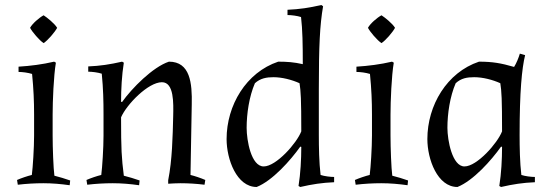

<svg xmlns="http://www.w3.org/2000/svg" viewBox="-20 -731 2189 766"><path d="M190 -274C190 -327 194 -428 203 -481L196 -485C149 -474 102 -468 54 -465V-444C70 -444 92 -441 108 -436C114 -375 116 -327 116 -274V-190C116 -141 111 -63 107 -33C90 -29 64 -20 48 -13L51 6C85 2 119 0 153 0C188 0 223 3 258 8L260 -11C243 -17 214 -26 197 -30C193 -60 190 -141 190 -190ZM208 -620C198 -637 168 -661 154 -670C137 -661 109 -637 100 -620C109 -603 137 -570 154 -559C171 -570 199 -603 208 -620Z M700 0C732 0 764 2 796 6L799 -13C783 -20 757 -29 740 -33L745 -314C747 -399 739 -485 654 -485C590 -464 506 -379 467 -324L463 -325C463 -375 466 -431 474 -481L467 -485C419 -474 380 -468 332 -466V-445C347 -445 371 -442 386 -437C392 -376 393 -327 393 -274V-190C393 -141 388 -63 384 -33C367 -29 341 -20 325 -13L328 6C362 2 396 0 430 0C465 0 500 3 535 8L537 -11C520 -17 491 -26 474 -30C465 -102 463 -134 463 -263C485 -314 571 -403 626 -403C675 -403 672 -318 671 -269C669 -187 667 -92 651 -12V2C666 1 685 0 700 0Z M884 -176C884 -96 924 15 1004 15C1067 -10 1139 -91 1178 -146L1182 -145C1182 -95 1179 -39 1171 11L1178 15C1226 4 1265 -2 1313 -4V-25C1298 -25 1274 -28 1259 -33C1253 -83 1252 -143 1252 -193V-376C1252 -548 1256 -631 1269 -706L1262 -711C1214 -700 1175 -694 1127 -692V-671C1142 -671 1166 -668 1181 -663C1187 -613 1188 -553 1188 -475C1153 -483 1125 -485 1090 -485C962 -442 884 -311 884 -176ZM964 -221C964 -277 974 -346 997 -399C1019 -419 1044 -423 1071 -423C1105 -423 1144 -413 1175 -399C1180 -368 1182 -336 1182 -207C1164 -160 1082 -67 1032 -67C982 -67 964 -171 964 -221Z M1538 -274C1538 -327 1542 -428 1551 -481L1544 -485C1497 -474 1450 -468 1402 -465V-444C1418 -444 1440 -441 1456 -436C1462 -375 1464 -327 1464 -274V-190C1464 -141 1459 -63 1455 -33C1438 -29 1412 -20 1396 -13L1399 6C1433 2 1467 0 1501 0C1536 0 1571 3 1606 8L1608 -11C1591 -17 1562 -26 1545 -30C1541 -60 1538 -141 1538 -190ZM1556 -620C1546 -637 1516 -661 1502 -670C1485 -661 1457 -637 1448 -620C1457 -603 1485 -570 1502 -559C1519 -570 1547 -603 1556 -620Z M1685 -176C1685 -96 1725 15 1805 15C1868 -10 1940 -91 1979 -146L1983 -145C1983 -95 1980 -39 1972 11L1979 15C2027 4 2066 -2 2114 -4V-25C2099 -25 2075 -28 2060 -33C2054 -83 2053 -143 2053 -193C2053 -365 2062 -458 2075 -511L2054 -517C2049 -500 2040 -478 2031 -464C1979 -479 1945 -485 1891 -485C1763 -442 1685 -311 1685 -176ZM1765 -221C1765 -277 1775 -346 1798 -399C1820 -419 1843 -423 1872 -423C1906 -423 1945 -413 1976 -399C1981 -368 1983 -336 1983 -207C1965 -160 1883 -67 1833 -67C1784 -67 1765 -172 1765 -221Z"/></svg>

Font: Almendra
Style: Regular
Weight: 400
Designer: Ana Sanfelippo
Foundry: Ana Sanfelippo
Version: Version 1.003